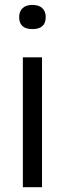

<svg xmlns="http://www.w3.org/2000/svg" viewBox="-20 -782 272 802"><path d="M75.5 0V-542.5H155.5V0ZM115.5 -660.5Q60 -660.5 60 -710.5Q60 -734 74.2 -747.8Q88.5 -761.5 115.5 -761.5Q142.5 -761.5 156.8 -747.8Q171 -734 171 -710.5Q171 -660.5 115.5 -660.5Z"/></svg>

Font: Encode Sans
Style: Regular
Weight: 400
Designer: Multiple Designers
Foundry: Impallari Type
Version: Version 3.002; ttfautohint (v1.8.3) -l 8 -r 50 -G 200 -x 14 